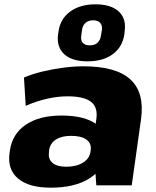

<svg xmlns="http://www.w3.org/2000/svg" viewBox="-20 -858 723 889"><path d="M411 -203 426 -306Q434 -361 401.5 -386.5Q369 -412 293 -412Q246 -412 196.5 -400.5Q147 -389 99 -368L91 -499Q128 -515 175.5 -526.5Q223 -538 273 -544.5Q323 -551 366 -551Q518 -551 584 -490Q650 -429 633 -306L590 0H426ZM215 11Q114 11 64 -31Q14 -73 24 -148L26 -162Q37 -238 99.5 -280.5Q162 -323 265 -323Q373 -323 428.5 -281.5Q484 -240 473 -165L471 -150Q461 -74 393.5 -31.5Q326 11 215 11ZM286 -86Q333 -86 363.5 -104.5Q394 -123 399 -155L400 -164Q404 -194 380.5 -211.5Q357 -229 309 -229Q266 -229 239 -212Q212 -195 207 -161V-153Q202 -122 223 -104Q244 -86 286 -86ZM385 -574Q313 -574 277 -607.5Q241 -641 249 -700L251 -712Q259 -771 305 -804.5Q351 -838 422 -838Q494 -838 530 -804.5Q566 -771 557 -712L556 -700Q547 -640 502 -607Q457 -574 385 -574ZM395 -648Q418 -648 431 -659.5Q444 -671 447 -691L452 -721Q454 -741 443.5 -752.5Q433 -764 411 -764Q390 -764 376.5 -752.5Q363 -741 360 -721L356 -691Q353 -671 363.5 -659.5Q374 -648 395 -648Z"/></svg>

Font: Pathway Extreme 28pt ExtraBold
Style: Italic
Weight: 800
Italic angle: -8°
Designer: Eduardo Rodriguez Tunni
Foundry: Eduardo Rodriguez Tunni
Version: Version 1.001;gftools[0.9.26]